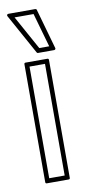

<svg xmlns="http://www.w3.org/2000/svg" viewBox="-92 -608 288 650"><g transform="rotate(-10 52.0 -283.0)"><path d="M89.8 -404.3Q94.7 -404.3 94.7 -399.4V5.9Q94.7 10.7 89.8 10.7H15.1Q10.3 10.7 10.3 5.9V-399.4Q10.3 -404.3 15.1 -404.3ZM-18.1 -569.8Q-19.5 -572.3 -18.1 -574.7Q-16.6 -577.1 -13.7 -577.1H78.6Q82.5 -577.1 83.5 -573.7L122.6 -435.5Q123.5 -433.1 121.8 -431.2Q120.1 -429.2 117.7 -429.2H62.5Q59.1 -429.2 58.1 -431.6ZM69.3 -444.8H103.5Q95.2 -474.6 86.9 -502.9Q78.6 -531.2 70.3 -561.5H4.9ZM25.9 -388.7V-4.9H79.1V-388.7Z"/></g></svg>

Font: Fibel Sued Kontur LRS
Style: Regular
Weight: 400
Designer: Peter Wiegel
Foundry: Peter Wiegel
Version: Version 000.000